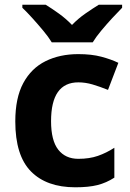

<svg xmlns="http://www.w3.org/2000/svg" viewBox="-20 -786 554 816"><path d="M300 10Q178 10 111.5 -57.5Q45 -125 45 -270Q45 -370 79 -433Q113 -496 173.5 -526Q234 -556 313 -556Q369 -556 410.5 -545Q452 -534 483 -519L439 -404Q404 -418 373.5 -427Q343 -436 313 -436Q197 -436 197 -271Q197 -189 227.5 -150Q258 -111 313 -111Q360 -111 396 -123.5Q432 -136 466 -158V-31Q432 -9 394.5 0.5Q357 10 300 10ZM200 -606Q186 -629 163.5 -656Q141 -683 117.5 -709Q94 -735 75 -753V-766H174Q200 -750 230 -728.5Q260 -707 286 -680Q312 -707 343 -728.5Q374 -750 400 -766H499V-753Q481 -735 457 -709Q433 -683 410.5 -656Q388 -629 374 -606Z"/></svg>

Font: Noto Sans Bengali
Style: Bold
Weight: 700
Designer: Jelle Bosma - Monotype Design Team
Foundry: Monotype Imaging Inc.
Version: Version 2.003; ttfautohint (v1.8.4.7-5d5b)